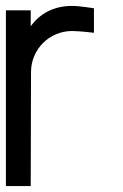

<svg xmlns="http://www.w3.org/2000/svg" viewBox="-20 -630 417 650"><path d="M84 -541V-595H0V0H84L85 -386C85 -463 147 -525 224 -525C250 -525 298 -519 298 -519V-602C298 -602 249 -610 224 -610C161 -610 114 -583 84 -541Z"/></svg>

Font: MintSans
Style: Regular
Weight: 400
Version: Version 2.0